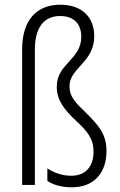

<svg xmlns="http://www.w3.org/2000/svg" viewBox="-20 -785 509 815"><path d="M380 -631C380 -713 327 -765 236 -765C134 -765 74 -698 74 -576V0H128V-574C128 -666 165 -717 235 -717C294 -717 325 -683 325 -629C325 -531 221 -516 221 -417C221 -362 249 -323 303 -272C351 -228 377 -196 377 -141C377 -80 345 -39 282 -39C245 -39 211 -51 181 -70V-17C208 1 244 10 285 10C381 10 432 -53 432 -144C432 -214 401 -251 344 -307C300 -350 275 -374 275 -419C275 -497 380 -520 380 -631Z"/></svg>

Font: Noto Sans Myanmar Condensed Light
Style: Regular
Weight: 300
Width: 3
Designer: Monotype Design Team
Foundry: Monotype Imaging Inc.
Version: Version 2.107